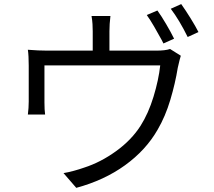

<svg xmlns="http://www.w3.org/2000/svg" viewBox="-20 -866 1040 933"><path d="M826 -678 774.2 -654.8 766.2 -670.8Q749.4 -701.8 729.3 -736.4Q709.2 -771 693.2 -793L744.8 -815Q764.2 -788.4 787.5 -748.7Q810.8 -709 826 -678ZM944.4 -710.2 892 -686.2Q851.6 -768.2 809.8 -823.4L860.6 -846.2Q882.6 -815.2 906.9 -775.9Q931.2 -736.6 944.4 -710.2ZM511.8 -714.2V-581H430.6V-714.2Q430.6 -730.6 429.5 -749Q428.4 -767.4 424.8 -788.2H516.6Q511.8 -748.4 511.8 -714.2ZM843.8 -536.4Q831.8 -461.8 807.7 -380.9Q783.6 -300 745.6 -235.2Q688.8 -136.2 587.6 -63Q486.4 10.2 350.6 46.8L288.6 -24.8Q311.6 -28.6 338.5 -35.9Q365.4 -43.2 389.2 -51.6Q468.8 -77.2 543.8 -131.3Q618.8 -185.4 663.2 -255Q701.2 -314.8 726 -396.1Q750.8 -477.4 758.6 -548.2H196V-368.2Q196 -331.2 199.2 -309.4H115.4Q119.6 -341.4 119.6 -372.4V-547.6Q119.6 -595.6 115.4 -624.2Q167.8 -620 208.8 -620H738.6Q784.4 -620 806.4 -628L858.6 -595.2Q853.6 -580.2 843.8 -536.4Z"/></svg>

Font: 寒蝉端黑体 Light
Style: Regular
Weight: 300
Designer: ChillDuanSans {Warren2060}; 
Source Han Sans {Ryoko NISHIZUKA 西塚涼子 (kana, bopomofo & ideographs); Paul D. Hunt (Latin, G
Foundry: ChillType&Adobe
Version: Version 1.300;Glyphs 3.3 (3306)